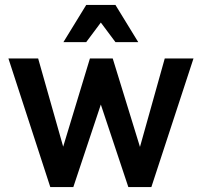

<svg xmlns="http://www.w3.org/2000/svg" viewBox="-20 -755 814 775"><path d="M14 -519H134L235 -163L343 -519H435L545 -162L645 -519H761L591 0H498L387 -333L276 0H183ZM236 -585 328 -735H446L538 -585H446L387 -664L328 -585Z"/></svg>

Font: Radio Canada Medium
Style: Regular
Weight: 500
Designer: Charles Daoud, Etienne Aubert Bonn, Alexandre Saumier Demers, Jacques Le Bailly
Foundry: Radio-Canada
Version: Version 2.104; ttfautohint (v1.8.4.7-5d5b);gftools[0.9.28.de